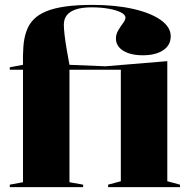

<svg xmlns="http://www.w3.org/2000/svg" viewBox="-20 -765 779 785"><path d="M20 0V-10L74 -20V-480H20V-490L74 -500Q73 -535 75.5 -572.5Q78 -610 88 -637Q97 -664 116.5 -684.5Q136 -705 168.5 -718.5Q201 -732 248 -738.5Q295 -745 358 -745Q452 -745 524.5 -728.5Q597 -712 637.5 -683Q678 -654 678 -617Q678 -580 647 -559.5Q616 -539 564 -539Q514 -539 484 -557.5Q454 -576 454 -608Q454 -625 463.5 -641Q473 -657 483 -670.5Q493 -684 493 -693Q493 -705 474 -714.5Q455 -724 423.5 -729.5Q392 -735 356 -735Q315 -735 290 -726.5Q265 -718 253 -702.5Q241 -687 241 -664Q241 -649 244 -622.5Q247 -596 252.5 -564Q258 -532 264 -500L411 -494L664 -515V-24L716 -10V0H422V-10L474 -24V-480H264V-20L320 -10V0Z"/></svg>

Font: Kalnia SemiBold
Style: Regular
Weight: 600
Designer: Frida Medrano
Foundry: Frida Medrano
Version: Version 1.105